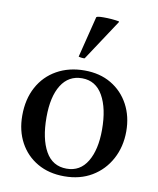

<svg xmlns="http://www.w3.org/2000/svg" viewBox="-85 -819 741 898"><g transform="rotate(10 285.5 -370.0)"><path d="M281 12Q208 12 153.5 -19.5Q99 -51 69 -106.5Q39 -162 39 -234Q39 -312 70.5 -370Q102 -428 159 -460Q216 -492 290 -492Q363 -492 417 -460Q471 -428 501 -372Q531 -316 531 -245Q531 -172 499.5 -113.5Q468 -55 412 -21.5Q356 12 281 12ZM152 -246Q152 -144 185.5 -84.5Q219 -25 286 -25Q350 -25 384 -81.5Q418 -138 418 -233Q418 -334 384 -394Q350 -454 285 -454Q221 -454 186.5 -399Q152 -344 152 -246ZM408 -746V-742L280 -548Q275 -547 266 -548Q257 -549 251 -551L300 -747Q305 -752 334 -752Q374 -752 408 -746Z"/></g></svg>

Font: Tiro Devanagari Hindi
Style: Regular
Weight: 400
Designer: Devanagari: John Hudson & Fiona Ross. Latin: John Hudson.
Foundry: Tiro Typeworks Ltd.
Version: Version 1.52